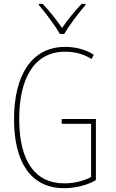

<svg xmlns="http://www.w3.org/2000/svg" viewBox="-20 -969 603 999"><path d="M292 -792H314C338 -834 389 -902 425 -943V-949H405C368 -911 330 -863 303 -824C275 -863 237 -913 202 -949H182V-943C216 -904 267 -835 292 -792ZM313 10C370 10 433 -4 479 -32V-350H301V-325H454V-48C419 -29 369 -15 315 -15C161 -15 80 -132 80 -350C80 -562 158 -700 319 -700C357 -700 408 -693 456 -662L468 -684C421 -715 365 -725 319 -725C143 -725 53 -575 53 -349C53 -130 137 10 313 10Z"/></svg>

Font: Noto Sans Mono SemiCondensed Thin
Style: Regular
Weight: 100
Width: 4
Designer: Monotype Design Team
Foundry: Monotype Imaging Inc.
Version: Version 2.014